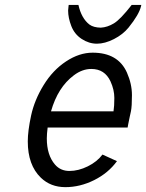

<svg xmlns="http://www.w3.org/2000/svg" viewBox="-20 -749 596 783"><path d="M188 -294.9H442.9Q446.3 -315.9 446.3 -349.4Q446.3 -382.8 430.7 -417Q407.2 -467.8 352.5 -467.8Q315.4 -467.8 281.2 -441.9Q215.8 -393.1 188 -294.9ZM174.3 -229Q170.9 -202.6 170.9 -184.6Q170.9 -116.7 204.1 -78.1Q226.6 -51.8 263.2 -51.8Q299.8 -51.8 337.9 -70.6Q376 -89.4 397.9 -118.7L457 -91.8Q421.9 -43.5 364.3 -14.6Q306.6 14.2 246.6 14.2Q186.5 14.2 146.5 -24.4Q93.3 -75.7 93.3 -172.4Q93.3 -214.8 106.9 -278.1Q120.6 -341.3 158 -402.1Q195.3 -462.9 249.3 -498.5Q303.2 -534.2 357.9 -534.2Q461.4 -534.2 497.6 -453.1Q518.1 -406.7 518.1 -360.8Q518.1 -314.9 513.9 -294.7Q509.8 -274.4 508.8 -271.5Q504.4 -252.9 502.7 -241.7Q501 -230.5 500.5 -229ZM257.8 -706.1 259.8 -726.6Q259.8 -728.5 260.3 -729H299.8Q312 -674.3 344.7 -648.9Q361.3 -636.7 391.1 -636.2Q418 -637.7 444.6 -653.8Q471.2 -669.9 517.1 -729H556.2Q555.7 -728.5 555.7 -726.6Q555.7 -724.6 555.2 -724.1Q547.4 -689.9 504.4 -636.7Q481.4 -608.4 444.6 -589.6Q407.7 -570.8 375.2 -570.8Q342.8 -570.8 313.2 -590.1Q283.7 -609.4 270.8 -642.8Q257.8 -676.3 257.8 -706.1Z"/></svg>

Font: Tuffy
Style: Italic
Weight: 400
Italic angle: -12°
Designer: Thatcher Ulrich, Karoly Barta and Michael Everson
Version: Version 001.271